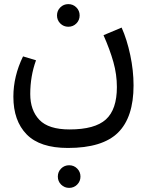

<svg xmlns="http://www.w3.org/2000/svg" viewBox="-20 -460 724 933"><path d="M629 -45Q629 110 553.5 184.5Q478 259 310 259Q174 259 109.5 193Q45 127 45 10Q45 -90 92 -186L155 -167Q127 -90 127 -3Q127 76 171.5 122.5Q216 169 318 169Q441 169 494.5 120.5Q548 72 548 -37Q548 -98 531 -158.5Q514 -219 483 -289L571 -326Q597 -268 613 -192.5Q629 -117 629 -45ZM261 398Q261 375 277 359Q293 343 316 343Q339 343 355 359Q371 375 371 398Q371 421 355 437Q339 453 316 453Q293 453 277 437Q261 421 261 398ZM257 -385Q257 -408 273 -424Q289 -440 312 -440Q335 -440 351 -424Q367 -408 367 -385Q367 -362 351 -346Q335 -330 312 -330Q289 -330 273 -346Q257 -362 257 -385Z"/></svg>

Font: FiraGO
Style: Regular
Weight: 400
Designer: bBox Type
Foundry: bBox Type GmbH
Version: Version 1.001;April 20, 2020;FontCreator 12.0.0.2555 64-bit